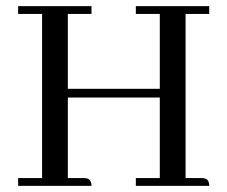

<svg xmlns="http://www.w3.org/2000/svg" viewBox="-20 -606 741 626"><path d="M278.3 0H39.1V-25.4H117.2V-560.5H39.1V-585.9H278.3V-560.5H201.2V-316.4H501V-560.5H422.9V-585.9H662.1V-560.5H585V-25.4H636.7C640 -25.4 643.2 -25.1 646.5 -24.4C656.9 -22.5 662.1 -14.3 662.1 0H422.9V-25.4H501V-288.1H201.2V-25.4H252.9C256.2 -25.4 259.4 -25.1 262.7 -24.4C273.1 -22.5 278.3 -14.3 278.3 0Z"/></svg>

Font: Abhaya Libre
Style: Regular
Weight: 400
Designer: Pushpananda Ekanayake, Sol Matas, Pathum Egodawatta
Foundry: Mooniak
Version: Version 1.041; ; ttfautohint (v1.5)